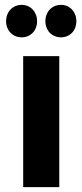

<svg xmlns="http://www.w3.org/2000/svg" viewBox="-20 -767 338 787"><path d="M223 0V-537H75V0ZM230 -614C266 -614 293 -641 293 -680C293 -719 266 -747 230 -747C193 -747 166 -719 166 -680C166 -642 193 -614 230 -614ZM69 -614C105 -614 132 -641 132 -680C132 -719 105 -747 69 -747C32 -747 5 -719 5 -680C5 -642 32 -614 69 -614Z"/></svg>

Font: Montserrat-Alt1
Style: Bold
Weight: 700
Designer: Differentunic
Foundry: Differentunic
Version: Version 7.222